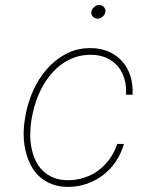

<svg xmlns="http://www.w3.org/2000/svg" viewBox="-20 -728 627 758"><path d="M248 -16.6Q282.7 -16.6 313.5 -26.9Q344.2 -37.1 369.4 -55.9Q394.5 -74.7 413.3 -101.1Q432.1 -127.4 442.9 -159.7H469.2Q458.5 -122.1 437.5 -90.8Q416.5 -59.6 387.7 -37.4Q358.9 -15.1 323.5 -2.7Q288.1 9.8 248.5 9.8Q212.4 9.8 184.3 -1.2Q156.2 -12.2 135.5 -31.2Q114.7 -50.3 101.6 -75.9Q88.4 -101.6 81.3 -130.9Q74.2 -160.2 73.5 -191.7Q72.8 -223.1 77.6 -253.9L81.1 -274.4Q89.8 -322.8 110.8 -369.9Q131.8 -417 164.1 -454.3Q196.3 -491.7 239.7 -514.9Q283.2 -538.1 337.4 -538.1Q377.9 -538.1 409.7 -523.9Q441.4 -509.8 463.1 -485.1Q484.9 -460.4 495.1 -426.8Q505.4 -393.1 503.4 -354H477.5Q479.5 -387.7 471.2 -416.5Q462.9 -445.3 444.8 -466.6Q426.8 -487.8 399.7 -499.8Q372.6 -511.7 337.9 -511.7Q305.2 -511.7 277.1 -502.2Q249 -492.7 225.3 -475.8Q201.7 -459 182.4 -436.3Q163.1 -413.6 148.4 -387.2Q133.8 -360.8 123.5 -332Q113.3 -303.2 107.9 -274.4L104 -253.9Q99.6 -227.1 99.4 -199Q99.1 -170.9 104.2 -144.5Q109.4 -118.2 120.1 -95Q130.9 -71.8 148.4 -54.4Q166 -37.1 190.7 -26.9Q215.3 -16.6 248 -16.6ZM340.8 -682.1Q342.3 -691.9 351.8 -700.2Q361.3 -708.5 371.6 -708.5Q382.8 -708.5 390.4 -700Q397.9 -691.4 396 -680.2Q394.5 -669.9 384.8 -662.1Q375 -654.3 364.7 -654.3Q353.5 -654.8 346.2 -662.8Q338.9 -670.9 340.8 -682.1Z"/></svg>

Font: Roboto Mono Thin
Style: Italic
Weight: 250
Designer: Google
Version: Version 2.000985; 2015; ttfautohint (v1.3)